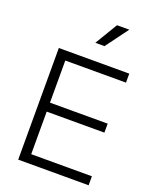

<svg xmlns="http://www.w3.org/2000/svg" viewBox="-179 -1104 971 1204"><g transform="rotate(20 306.5 -502.0)"><path d="M359 -854 470 -1004H388L298 -854ZM564 0V-60H159V-344H544V-404H159V-685H564V-745H94V0Z"/></g></svg>

Font: Plus Jakarta Sans Light
Style: Regular
Weight: 300
Designer: Gumpita Rahayu
Foundry: Tokotype
Version: Version 2.071;gftools[0.9.30]